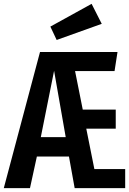

<svg xmlns="http://www.w3.org/2000/svg" viewBox="-32 -980 672 1000"><path d="M327.2 -164.6H160L124.1 0H-12.3L176.4 -709.2H580L564.6 -609.7H359L399 -409.2H570.8V-309.7H417.4L459.5 -99.5H620V0H356.9ZM180.5 -265.6H310.3L249.7 -611.3ZM445.1 -960 497.9 -855.9 263.1 -771.8 230.3 -841.5Z"/></svg>

Font: Fira Code SemiBold
Style: Regular
Weight: 600
Designer: Carrois Corporate, Edenspiekermann AG, Nikita Prokopov
Foundry: Carrois Corporate, Edenspiekermann AG, Nikita Prokopov
Version: Version 6.002